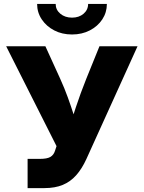

<svg xmlns="http://www.w3.org/2000/svg" viewBox="-20 -965 737 985"><path d="M121.6 0V-149.9H183.6Q221.7 -149.9 238.5 -159.9Q255.4 -169.9 262.2 -191.4L270 -215.3L11.7 -727.5H212.9L288.6 -561.5Q311 -512.2 328.1 -464.8Q345.2 -417.5 358.9 -374Q372.6 -330.6 385.3 -292H329.1Q347.7 -349.1 370.1 -417.5Q392.6 -485.8 422.9 -561.5L490.2 -727.5H685.5L423.3 -149.4Q400.4 -99.1 370.8 -65.9Q341.3 -32.7 301.8 -16.4Q262.2 0 208.5 0ZM349.6 -788.1Q298.3 -788.1 258.1 -809.1Q217.8 -830.1 194.1 -865.7Q170.4 -901.4 170.4 -944.8H265.6Q265.6 -914.6 289.6 -894.5Q313.5 -874.5 349.6 -874.5Q385.3 -874.5 408.7 -894.5Q432.1 -914.6 432.1 -944.8H528.3Q528.3 -901.4 504.9 -865.7Q481.4 -830.1 440.9 -809.1Q400.4 -788.1 349.6 -788.1Z"/></svg>

Font: Inter 24pt ExtraBold
Style: Regular
Weight: 800
Designer: Rasmus Andersson
Foundry: rsms
Version: Version 4.001;git-66647c0bb